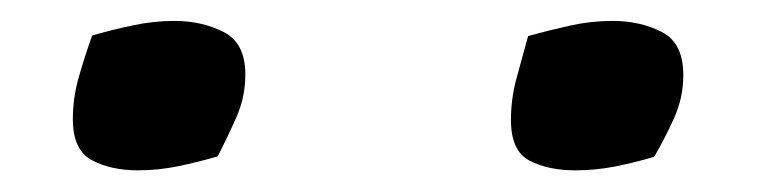

<svg xmlns="http://www.w3.org/2000/svg" viewBox="-20 -753 715 180"><path d="M109.4 -593.3Q84 -593.3 66.2 -602.8Q48.3 -612.3 48.3 -641.1Q48.3 -661.6 54 -681.2Q59.6 -700.7 66.4 -719.7Q85 -725.1 104.5 -729.2Q124 -733.4 143.6 -733.4Q168.9 -733.4 189.5 -723.1Q210 -712.9 210 -683.1Q210 -662.1 201.7 -643.3Q193.4 -624.5 184.1 -606.4Q166 -601.1 147.2 -597.2Q128.4 -593.3 109.4 -593.3ZM519.5 -593.3Q494.1 -593.3 476.6 -602.3Q459 -611.3 459 -640.6Q459 -660.6 464.4 -680.2Q469.7 -699.7 475.1 -719.2Q494.6 -724.6 514.4 -729Q534.2 -733.4 554.2 -733.4Q580.1 -733.4 600.3 -723.1Q620.6 -712.9 620.6 -682.6Q620.6 -661.6 612.1 -642.6Q603.5 -623.5 593.3 -606Q575.2 -600.6 556.6 -596.9Q538.1 -593.3 519.5 -593.3Z"/></svg>

Font: Lumanosimo
Style: Regular
Weight: 400
Designer: The DocRepair Project, Eduardo Rodriguez Tunni
Foundry: Google
Version: Version 1.010